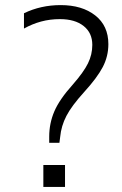

<svg xmlns="http://www.w3.org/2000/svg" viewBox="-20 -733 480 753"><path d="M173 -173V-197Q173 -249 193 -296Q213 -343 266 -402Q308 -450 325 -484.5Q342 -519 342 -557Q342 -604 308 -631Q274 -658 215 -658Q176 -658 141 -648.5Q106 -639 74 -621V-681Q140 -713 218 -713Q302 -713 353.5 -672.5Q405 -632 405 -560Q405 -512 383 -470Q361 -428 310 -372Q261 -318 240.5 -278.5Q220 -239 216 -196L213 -173ZM150 0V-86H235V0Z"/></svg>

Font: Winston Light
Style: Regular
Weight: 300
Designer: Original fonts by Vernon Adams / Changes by Cristiano Sobral
Foundry: Original fonts by Vernon Adams / Changes by Cristiano Sobral
Version: Version 2.503;July 17, 2020;FontCreator 13.0.0.2655 64-bit